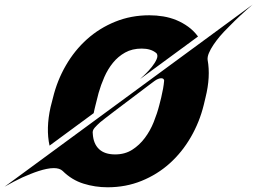

<svg xmlns="http://www.w3.org/2000/svg" viewBox="-133 -792 1102 822"><path d="M268.1 -307.6 79.1 -168.5Q63 -241.7 83.5 -333.5L93.8 -373.5Q111.8 -447.8 149.2 -512.2Q186.5 -576.7 239.7 -624.3Q293 -671.9 360.6 -699.2Q428.2 -726.6 506.3 -726.6Q536.6 -726.6 566.2 -721.7Q595.7 -716.8 622.3 -705.8Q648.9 -694.8 672.6 -677.7Q696.3 -660.6 714.8 -635.7L466.8 -453.6Q475.6 -461.4 490.2 -475.8Q504.9 -490.2 517.8 -506.6Q530.8 -522.9 537.6 -538.6Q544.4 -554.2 537.1 -564Q524.4 -574.7 508.8 -579.3Q493.2 -584 473.6 -584Q433.1 -584 402.8 -567.1Q372.6 -550.3 350.6 -523.2Q328.6 -496.1 313.7 -462.2Q298.8 -428.2 289.1 -394L275.9 -341.8Q273.4 -333 271.7 -324.5Q270 -315.9 268.1 -307.6ZM-113.3 7.3 948.7 -772.5Q892.6 -724.6 849.1 -679.7Q822.8 -653.8 807.9 -636Q793 -618.2 780.8 -600.1Q768.6 -582 761.5 -565.2Q754.4 -548.3 755.9 -535.6Q769 -463.9 747.1 -375.5L739.3 -342.8Q721.2 -269 683.8 -204.6Q646.5 -140.1 593.5 -92.5Q540.5 -44.9 473.1 -17.6Q405.8 9.8 327.6 9.8Q273.9 9.8 224.1 -5.9Q174.3 -21.5 135.3 -60.1Q122.6 -72.3 97.2 -72.3Q83 -72.3 66.4 -68.8Q49.8 -65.4 32.5 -59.8Q15.1 -54.2 -2.4 -47.1Q-20 -40 -36.6 -32.7Q-74.2 -15.1 -113.3 7.3ZM557.1 -374Q562 -394.5 565.2 -412.6Q568.4 -430.7 569.8 -447.3Q568.4 -457 557.1 -457Q551.3 -457 543.5 -453.9Q535.6 -450.7 527.8 -444.8Q520.5 -439.5 501.7 -425.3Q482.9 -411.1 458.7 -392.8Q434.6 -374.5 407.5 -354.2Q380.4 -334 357.2 -316.2Q334 -298.3 317.1 -285.4Q300.3 -272.5 295.9 -268.6Q283.2 -257.3 272.5 -245.4Q261.7 -233.4 264.2 -219.7Q266.6 -176.8 290.8 -153.8Q314.9 -130.9 359.9 -130.9Q401.9 -130.9 433.1 -150.9Q464.4 -170.9 487.3 -201.7Q510.3 -232.4 525.1 -269.5Q540 -306.6 548.8 -341.3Z"/></svg>

Font: Facon
Style: Bold Italic
Weight: 700
Italic angle: -12°
Designer: Google
Version: Version 2.001150; 2014